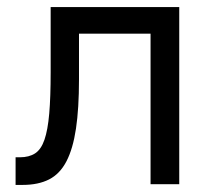

<svg xmlns="http://www.w3.org/2000/svg" viewBox="-20 -520 602 542"><path d="M24 -76H36Q62 -76 79 -87Q96 -98 105.5 -125.5Q115 -153 119 -199.5Q123 -246 123 -316V-500H486V0H405V-425H203V-296Q203 -214 194.5 -157Q186 -100 167.5 -64.5Q149 -29 118.5 -13.5Q88 2 44 2H24Z"/></svg>

Font: NT Somic
Style: Regular
Weight: 400
Designer: Ravid Balaliev — lead type designer, mastering
Michael Voronin — secret advisor, marketing
Ivan Kovalenko — best boy
Foundry: NT Type
Version: Version 0.7